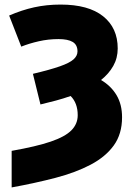

<svg xmlns="http://www.w3.org/2000/svg" viewBox="-20 -580 591 840"><path d="M31 80Q139 61 202 39.5Q265 18 292.5 -10Q320 -38 320 -76Q320 -129 289 -160Q258 -149 224.5 -140Q191 -131 157 -123L124 -257Q200 -275 242.5 -290Q285 -305 302 -320.5Q319 -336 319 -355Q319 -384 298 -396.5Q277 -409 236 -409Q192 -409 150 -399.5Q108 -390 73 -376L20 -512Q75 -536 129.5 -548Q184 -560 245 -560Q367 -560 431 -509Q495 -458 495 -368Q495 -326 475.5 -291.5Q456 -257 422 -230Q466 -204 490 -163.5Q514 -123 514 -67Q514 6 478 56Q442 106 376.5 140.5Q311 175 223 198Q135 221 31 240Z"/></svg>

Font: Noto Sans Black
Style: Regular
Weight: 900
Designer: Monotype Design Team
Foundry: Monotype Imaging Inc.
Version: Version 2.007